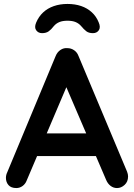

<svg xmlns="http://www.w3.org/2000/svg" viewBox="-20 -948 679 973"><path d="M303 -537 332 -543 116 -35Q109 -16 94.5 -5.5Q80 5 63 5Q36 5 23 -10Q10 -25 10 -47Q10 -56 13 -66L262 -664Q270 -684 286.5 -695Q303 -706 322 -704Q340 -704 355.5 -693.5Q371 -683 378 -664L624 -78Q629 -65 629 -54Q629 -27 611.5 -11Q594 5 573 5Q555 5 540.5 -6Q526 -17 518 -36ZM491 -157H147L202 -272H472ZM322 -928Q360 -928 391 -917.5Q422 -907 445 -886Q468 -865 480 -835Q491 -810 481 -795Q471 -780 451 -780Q430 -780 417.5 -789.5Q405 -799 391 -816Q380 -829 363.5 -836Q347 -843 322 -843Q297 -843 280.5 -836Q264 -829 253 -816Q240 -799 227 -789.5Q214 -780 193 -780Q174 -780 163.5 -794.5Q153 -809 163 -833Q176 -864 198.5 -885Q221 -906 252.5 -917Q284 -928 322 -928Z"/></svg>

Font: Quicksand Variable Light
Style: Regular
Weight: 300
Designer: Andrew Paglinawan
Foundry: Andrew Paglinawan
Version: Version 3.004